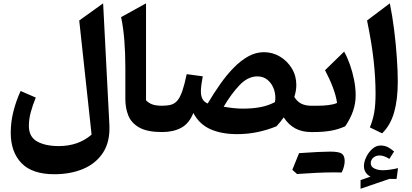

<svg xmlns="http://www.w3.org/2000/svg" viewBox="-20 -804 2508 1169"><path d="M607.9 -783.7 646 -43.5Q650.9 58.1 607.7 124.8Q564.5 191.4 487.1 224.1Q409.7 256.8 311 256.8Q175.8 256.8 110.6 189Q45.4 121.1 45.4 4.9Q45.4 -62 61.8 -126.2Q78.1 -190.4 105.5 -250L197.8 -210Q178.2 -161.6 167 -119.6Q155.8 -77.6 155.8 -37.1Q155.8 29.3 206.1 57.4Q256.3 85.4 337.4 85.4Q457.5 85.4 537.6 15.6L462.4 -679.2Z M869.1 -783.7V-193.4Q883.3 -177.7 905.8 -168.9Q928.2 -160.2 966.8 -160.2H967.3V0H966.8Q877 0 828.4 -27.3Q779.8 -54.7 761.5 -100.1Q743.2 -145.5 743.2 -199.7V-393.1Q743.2 -479 737.1 -557.4Q731 -635.7 717.3 -699.7Z M1586.9 -486.3Q1639.6 -486.3 1684.6 -459.5Q1729.5 -432.6 1756.8 -387.5Q1784.2 -342.3 1784.2 -286.6Q1784.2 -252.9 1772 -213.4Q1791 -183.6 1816.2 -171.9Q1841.3 -160.2 1874.5 -160.2H1875V0H1874.5Q1820.3 0 1778.8 -21.7Q1737.3 -43.5 1707.5 -89.4Q1687 -60.5 1663.6 -35.2Q1607.4 -12.2 1547.6 0.2Q1487.8 12.7 1422.9 12.7Q1329.1 12.7 1261.2 -17.3Q1193.4 -47.4 1157.2 -116.2Q1131.8 -52.2 1083.5 -26.1Q1035.2 0 967.3 0Q957.5 0 952.6 -7.8Q947.8 -15.6 947.8 -36.6V-123.5Q947.8 -144.5 952.6 -152.3Q957.5 -160.2 967.3 -160.2Q999.5 -160.2 1022.2 -166.7Q1044.9 -173.3 1061 -192.9Q1077.1 -212.4 1090.3 -250.7Q1103.5 -289.1 1116.7 -352.5L1214.4 -339.4Q1209.5 -313.5 1206.3 -289.3Q1203.1 -265.1 1203.1 -246.6Q1203.1 -190.4 1244.6 -173.8Q1281.2 -235.8 1320.8 -292Q1360.4 -348.1 1403.1 -391.8Q1445.8 -435.5 1491.7 -460.9Q1537.6 -486.3 1586.9 -486.3ZM1546.9 -338.9Q1490.2 -338.9 1440.2 -287.4Q1390.1 -235.8 1341.8 -154.3Q1368.7 -149.4 1399.2 -146Q1429.7 -142.6 1458 -142.6Q1519.5 -142.6 1567.6 -152.1Q1615.7 -161.6 1654.3 -182.6Q1660.6 -222.2 1648.7 -258.1Q1636.7 -293.9 1610.6 -316.4Q1584.5 -338.9 1546.9 -338.9Z M2006.3 245.6Q1925.3 245.6 1788.6 255.4L1759.8 230Q1780.3 178.2 1800.8 128.4Q1934.6 119.1 1989.7 119.1Q2044.9 119.1 2061.8 132.1Q2078.6 145 2078.6 176.5Q2078.6 208 2060.5 246.1ZM1875 0Q1865.2 0 1860.4 -7.8Q1855.5 -15.6 1855.5 -36.6V-123.5Q1855.5 -144.5 1860.4 -152.3Q1865.2 -160.2 1875 -160.2H1912.6Q1948.7 -160.2 1980.2 -164.1Q2011.7 -168 2032.2 -177.2Q2025.9 -221.7 2006.3 -272.9Q1986.8 -324.2 1959 -376.5L2075.2 -489.7Q2094.2 -456.5 2110.1 -411.9Q2126 -367.2 2135.7 -318.4Q2145.5 -269.5 2145.5 -223.6Q2145.5 -174.3 2129.4 -127.7Q2113.3 -81.1 2082 -35.2Q2040.5 -16.1 1994.4 -8.1Q1948.2 0 1890.1 0Z M2237.3 190.4Q2237.3 210.9 2259.3 221.7Q2281.2 232.4 2311 232.4Q2329.6 232.4 2354.2 229Q2378.9 225.6 2403.3 219.7L2394.5 285.6L2350.6 285.2L2175.3 345.2V292.5L2235.8 271.5Q2195.8 250 2195.8 207Q2195.8 181.6 2209.7 152.6Q2223.6 123.5 2246.6 102.8Q2269.5 82 2296.4 82Q2318.8 82 2336.9 89.8Q2355 97.7 2379.4 118.2L2350.6 163.6Q2318.8 142.6 2290.5 142.6Q2268.1 142.6 2252.7 156.2Q2237.3 169.9 2237.3 190.4ZM2353.5 -783.7Q2369.1 -707 2379.9 -620.8Q2390.6 -534.7 2396.2 -452.6Q2401.9 -370.6 2401.9 -306.2Q2401.9 -198.2 2379.6 -119.9Q2357.4 -41.5 2306.6 7.8L2231.9 -28.3Q2249.5 -70.3 2258.1 -117.4Q2266.6 -164.6 2266.6 -235.4Q2266.6 -327.6 2255.1 -433.8Q2243.7 -540 2214.8 -679.2Z"/></svg>

Font: Pinar-FD Bold
Style: Regular
Weight: 700
Designer: Amin Abedi
Version: Version 3.000